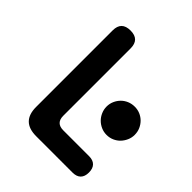

<svg xmlns="http://www.w3.org/2000/svg" viewBox="-202 -872 1004 1004"><g transform="rotate(45 300.0 -370.0)"><path d="M228 0Q173 0 146 -27Q119 -54 119 -108V-674Q119 -707 135.5 -723.5Q152 -740 186 -740Q219 -740 235.5 -723.5Q252 -707 252 -674V-176Q252 -149 265.5 -135.5Q279 -122 306 -122H497Q526 -122 541.5 -106.5Q557 -91 557 -61Q557 -31 541.5 -15.5Q526 0 496 0ZM378 -370Q378 -392 386.5 -411Q395 -430 409 -444Q423 -458 442 -466Q461 -474 483 -474Q505 -474 523.5 -466Q542 -458 556 -444Q570 -430 578.5 -411Q587 -392 587 -369Q587 -348 578.5 -329Q570 -310 556.5 -296Q543 -282 524 -273.5Q505 -265 483 -265Q461 -265 442 -273.5Q423 -282 409 -296Q395 -310 386.5 -329.5Q378 -349 378 -370Z"/></g></svg>

Font: Maple Mono Normal NL
Style: Bold
Weight: 700
Monospace: yes
Designer: subframe7536
Version: Version 7.000